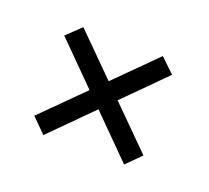

<svg xmlns="http://www.w3.org/2000/svg" viewBox="-49 -381 311 286"><g transform="rotate(20 107.0 -238.0)"><path d="M169 -152 191.5 -174.5 42 -323.5 19.5 -302ZM41 -152 190.5 -302 168 -323.5 18.5 -174.5Z"/></g></svg>

Font: Anybody Expanded ExtraLight
Style: Regular
Weight: 250
Width: 7
Version: Version 1.113;gftools[0.9.25]